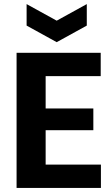

<svg xmlns="http://www.w3.org/2000/svg" viewBox="-20 -918 545 938"><path d="M61 0V-660H203V0ZM156 0V-114H473V0ZM156 -282V-388H436V-282ZM156 -546V-660H472V-546ZM110 -898 257 -817 404 -898V-793L257 -712L110 -793Z"/></svg>

Font: Bricolage Grotesque 24pt SemiCondensed
Style: Bold
Weight: 700
Width: 4
Designer: Mathieu Triay
Foundry: Atelier Triay
Version: Version 1.001;gftools[0.9.33.dev8+g029e19f]